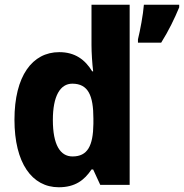

<svg xmlns="http://www.w3.org/2000/svg" viewBox="-20 -780 776 810"><path d="M228 10C297 10 336 -20 366 -65H373L403 0H527V-760H366V-591C366 -557 369 -512 373 -479H369C339 -528 297 -560 230 -560C116 -560 41 -459 41 -275C41 -92 115 10 228 10ZM736 -749V-760H587C584 -719 571 -650 562 -614V-600H660C692 -651 716 -701 736 -749ZM286 -120C234 -120 203 -169 203 -274C203 -375 234 -427 285 -427C352 -427 374 -377 374 -280V-258C373 -164 349 -120 286 -120Z"/></svg>

Font: Noto Sans Lao SemiCondensed ExtraBold
Style: Regular
Weight: 800
Width: 4
Designer: Monotype Design Team
Foundry: Monotype Imaging Inc.
Version: Version 2.003